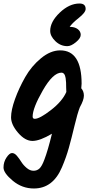

<svg xmlns="http://www.w3.org/2000/svg" viewBox="-54 -815 545 1094"><path d="M409 -312Q424 -295 424 -270Q424 -245 401 -204Q387 -168 370.5 -98.5Q354 -29 338.5 26.5Q323 82 299 138Q248 259 139 259Q72 259 19 215Q-34 171 -34 139.5Q-34 108 -17 82.5Q0 57 14.5 57Q29 57 42.5 73Q56 89 67.5 107.5Q79 126 98 142Q117 158 137 158Q157 158 171 145Q185 132 199 94Q218 45 242 -53Q173 -12 131 -12Q89 -12 49 -58.5Q9 -105 9 -146.5Q9 -188 31.5 -250.5Q54 -313 89.5 -375.5Q125 -438 179.5 -483Q234 -528 289 -528Q411 -528 411 -338Q411 -328 409 -312ZM132 -151Q132 -138 144 -138Q172 -138 236.5 -188Q301 -238 324 -291Q323 -298 323 -315.5Q323 -333 322.5 -344Q322 -355 320 -370Q315 -401 296 -401Q248 -401 190 -300Q132 -199 132 -151ZM330 -552Q291 -552 261.5 -580.5Q232 -609 232 -639Q232 -691 286.5 -743Q341 -795 399 -795Q434 -795 434 -764Q434 -744 395 -713Q356 -682 343 -662Q372 -662 389 -649Q406 -636 406 -616.5Q406 -597 378.5 -574.5Q351 -552 330 -552Z"/></svg>

Font: Kalam
Style: Bold
Weight: 700
Version: Version 2.001;PS 1.0;hotconv 1.0.79;makeotf.lib2.5.61930; tt